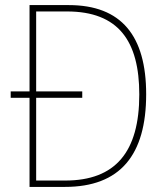

<svg xmlns="http://www.w3.org/2000/svg" viewBox="-20 -734 654 754"><path d="M250 -714H96V-375H22V-350H96V0H235C452 0 554 -125 554 -364C554 -593 457 -714 250 -714ZM243 -689C445 -689 527 -573 527 -363C527 -138 434 -25 236 -25H122V-350H303V-375H122V-689Z"/></svg>

Font: Noto Sans Arabic SemCond Thin
Style: Regular
Weight: 100
Width: 4
Designer: Monotype Design Team, Nadine Chahine, Nizar Qandah and Khaled Hosny
Foundry: Monotype Imaging Inc.
Version: Version 2.012